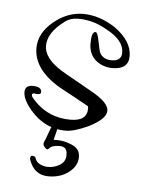

<svg xmlns="http://www.w3.org/2000/svg" viewBox="-39 -297 364 474"><g transform="rotate(5 143.0 -60.5)"><path d="M131 27Q71 27 32 -29Q21 -46 21 -59Q21 -76 40 -76Q62 -76 62 -63Q62 -57 55 -57H50Q49 -57 48 -57.5Q47 -58 45 -58Q40 -58 40 -53Q40 -49 49 -40Q85 -1 140 -1Q181 -1 181 -32Q181 -36 180 -38Q168 -45 149.5 -55Q131 -65 107 -78Q41 -117 41 -170Q41 -207 76 -236Q110 -264 149 -264Q189 -264 229 -238Q272 -207 272 -170Q272 -137 232 -137Q208 -137 190 -152Q173 -167 173 -193Q173 -222 183 -222Q188 -222 192 -201Q197 -174 200 -170Q209 -156 228 -156Q253 -156 253 -177Q253 -208 209 -231Q190 -242 172.5 -246.5Q155 -251 138 -251Q118 -251 104 -240Q64 -210 64 -178Q64 -147 107 -120Q120 -112 140 -101Q160 -90 186 -75Q229 -51 229 -31Q229 -11 188 10Q152 27 131 27ZM98 143Q63 143 50 107L49 104Q49 102 50 99Q51 96 54 96Q62 96 63 102Q66 111 75.5 115.5Q85 120 95 120Q111 120 124.5 111.5Q138 103 138 87Q138 74 132.5 70Q127 66 120 66Q100 66 94 74Q91 77 90 77Q87 77 83 72.5Q79 68 79 64Q79 62 79.5 61Q80 60 80 59Q83 54 88 39Q93 24 97 17Q99 13 106 13Q113 13 111 20Q110 24 107 36.5Q104 49 103 52H113Q130 52 149.5 60.5Q169 69 169 89Q169 111 148.5 127Q128 143 98 143Z"/></g></svg>

Font: Ole
Style: Regular
Weight: 400
Designer: Robert E. Leuschke
Foundry: Robert E. Leuschke
Version: Version 1.010; ttfautohint (v1.8.3)